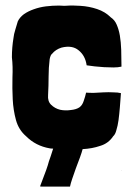

<svg xmlns="http://www.w3.org/2000/svg" viewBox="-20 -532 483 700"><path d="M344.7 0Q375 -8.8 392.6 -35.2Q400.4 -42 404.3 -57.6Q409.2 -73.2 412.1 -93.8Q415 -116.2 417 -140.6Q418.9 -166 420.9 -192.4Q410.2 -195.3 392.6 -195.3Q376 -196.3 357.4 -195.3Q337.9 -194.3 321.3 -193.4Q303.7 -193.4 293.9 -194.3Q291 -180.7 285.2 -164.1Q280.3 -148.4 269.5 -140.6Q257.8 -132.8 238.3 -130.9Q217.8 -127.9 199.2 -131.8Q179.7 -136.7 166 -150.4Q153.3 -163.1 155.3 -185.5Q157.2 -220.7 157.2 -252.9Q157.2 -285.2 161.1 -316.4Q164.1 -332 169.9 -335.9Q182.6 -351.6 204.1 -358.4Q243.2 -368.2 266.6 -348.6Q291 -329.1 295.9 -293.9Q308.6 -292 325.2 -290Q341.8 -288.1 359.4 -287.1Q377 -286.1 393.6 -286.1Q410.2 -286.1 422.9 -289.1Q421.9 -322.3 421.9 -350.6Q420.9 -378.9 417 -402.3Q413.1 -424.8 405.3 -442.4Q398.4 -459 383.8 -468.8Q363.3 -489.3 334 -499Q304.7 -508.8 273.4 -510.7Q260.7 -511.7 250 -511.7Q241.2 -511.7 233.4 -511.7Q214.8 -509.8 195.3 -511.7Q170.9 -511.7 147.5 -508.8Q124 -505.9 102.5 -498Q83 -491.2 67.4 -480.5Q51.8 -468.8 44.9 -454.1Q42 -444.3 36.1 -424.8Q30.3 -406.2 29.3 -394.5Q23.4 -359.4 23.4 -323.2Q27.3 -290 25.4 -250Q24.4 -210 26.4 -169.9Q28.3 -130.9 38.1 -94.7Q47.9 -58.6 75.2 -35.2Q110.4 0 161.1 8.8Q165 9.8 173.8 9.8Q168 28.3 165 37.1Q162.1 45.9 158.2 56.6Q155.3 68.4 148.4 87.9Q140.6 107.4 126 147.5Q126 148.4 139.6 148.4Q154.3 148.4 171.9 148.4Q191.4 148.4 209 148.4Q226.6 148.4 235.4 148.4Q235.4 147.5 235.4 147.5Q237.3 137.7 243.2 120.1Q250 101.6 256.8 81.1Q264.6 60.5 271.5 42Q278.3 23.4 281.2 11.7Q316.4 9.8 344.7 0ZM423.8 88.9Q423.8 89.8 424.8 89.8Q424.8 88.9 423.8 87.9Q423.8 87.9 423.8 88.9Z"/></svg>

Font: Londrina Solid
Style: NNS
Weight: 400
Designer: Marcelo Magalhaes
Version: Version 1.002